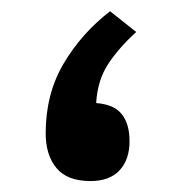

<svg xmlns="http://www.w3.org/2000/svg" viewBox="-20 -331 326 351"><path d="M229 -272.5Q197.3 -243.7 177.7 -213.9Q158.2 -184.1 155.8 -142.6Q188.5 -140.1 202.6 -122.3Q216.8 -104.5 216.8 -72.8Q216.8 -39.1 198.5 -19.5Q180.2 0 145.5 0Q103 0 83.3 -23.7Q63.5 -47.4 63.5 -87.4Q63.5 -158.7 95.9 -214.1Q128.4 -269.5 181.2 -310.5Z"/></svg>

Font: Vazirmatn UI Medium
Style: Regular
Weight: 500
Designer: Saber Rastikerdar
Foundry: Saber Rastikerdar
Version: Version 33.003